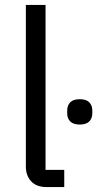

<svg xmlns="http://www.w3.org/2000/svg" viewBox="-20 -760 398 780"><path d="M170 0Q128 0 106.5 -23.5Q85 -47 85 -83V-740H165V-70H241V0ZM304 -254Q278 -254 265.5 -266.5Q253 -279 253 -300V-311Q253 -332 265.5 -344.5Q278 -357 304 -357Q330 -357 342.5 -344.5Q355 -332 355 -311V-300Q355 -279 342.5 -266.5Q330 -254 304 -254Z"/></svg>

Font: IBM Plex Sans Thai
Style: Regular
Weight: 400
Designer: Mike Abbink, Paul van der Laan, Pieter van Rosmalen, Ben Mitchell, Mark Frömberg
Foundry: Bold Monday
Version: Version 1.1